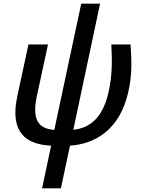

<svg xmlns="http://www.w3.org/2000/svg" viewBox="-20 -780 762 1040"><path d="M208 240H310L359 9C495 0 629 -77 675 -282C695 -370 694 -448 687 -539H583C588 -446 588 -371 568 -281C537 -144 470 -87 377 -77L522 -760H420L274 -76C200 -83 150 -117 179 -257L240 -539H134L74 -260C31 -61 122 3 257 9Z"/></svg>

Font: Noto Sans Medium
Style: Italic
Weight: 500
Italic angle: -12°
Designer: Monotype Design Team
Foundry: Monotype Imaging Inc.
Version: Version 2.013